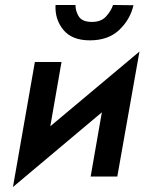

<svg xmlns="http://www.w3.org/2000/svg" viewBox="-20 -709 587 771"><path d="M203 -689H283Q283 -665 296 -643.5Q309 -622 346 -621Q385 -620 405.5 -642.5Q426 -665 434 -689L516 -688Q503 -631 459 -589Q415 -547 341 -547Q269 -547 234.5 -589Q200 -631 203 -689ZM227 -460 182 -202 540 -502 451 0H344L389 -258L32 42L120 -460Z"/></svg>

Font: Jost* Medium
Style: Italic
Weight: 500
Italic angle: -10°
Version: Version 3.7